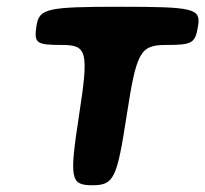

<svg xmlns="http://www.w3.org/2000/svg" viewBox="-20 -548 607 568"><path d="M566 -472C574 -523 553 -528 336 -528C119 -528 96 -523 88 -472C80 -420 87 -415 163 -415C238 -415 243 -396 214 -208C185 -19 188 0 253 0C317 0 326 -19 355 -208C384 -396 395 -415 472 -415C549 -415 558 -420 566 -472Z"/></svg>

Font: Asimov Print
Style: AIt
Weight: 500
Designer: Google
Version: Version 2.000980: 2014